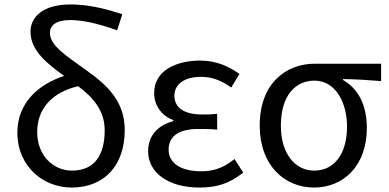

<svg xmlns="http://www.w3.org/2000/svg" viewBox="-20 -829 1745 862"><path d="M506 -693 529 -765C437 -796 364 -809 296 -809C172 -809 117 -752 117 -687C117 -602 190 -545 268 -488C150 -450 58 -365 58 -234C58 -79 177 13 301 13C452 13 540 -90 540 -245C540 -375 461 -447 367 -514C279 -578 204 -623 204 -682C204 -713 230 -739 294 -739C347 -739 413 -726 506 -693ZM303 -63C221 -63 147 -129 147 -236C147 -341 214 -415 331 -442C397 -392 450 -334 450 -244C450 -131 403 -63 303 -63Z M875 13C951 13 1007 -3 1072 -54L1033 -115C982 -74 937 -60 884 -60C791 -60 737 -97 737 -157C737 -217 782 -250 871 -250C898 -250 924 -250 955 -247V-318C928 -315 909 -315 888 -315C800 -315 763 -350 763 -399C763 -455 814 -484 882 -484C933 -484 975 -467 1018 -436L1055 -497C1004 -534 947 -557 879 -557C767 -557 672 -510 672 -411C672 -360 702 -310 758 -290V-285C697 -269 645 -227 645 -150C645 -50 741 13 875 13Z M1390 13C1522 13 1627 -85 1627 -254C1627 -358 1588 -431 1520 -470V-474C1580 -473 1630 -470 1691 -465V-543H1394C1265 -543 1146 -456 1146 -265C1146 -86 1258 13 1390 13ZM1391 -63C1303 -63 1241 -141 1241 -265C1241 -401 1307 -467 1392 -467C1486 -467 1538 -369 1538 -261C1538 -136 1479 -63 1391 -63Z"/></svg>

Font: Spoqa Han Sans Neo
Style: Regular
Weight: 400
Designer: [Spoqa Han Sans Neo] Dong-huui Kim ___ Younghwa Kang ___ Yujin Lee ___ [Noto Sans] Ryoko NISHIZUKA ____ (kana & ideograp
Foundry: Spoqa (http://www.spoqa-han-sans.com)
Version: Version 1.100;hotconv 1.0.109;makeotfexe 2.5.65596